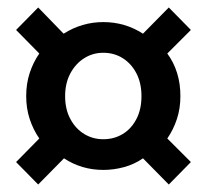

<svg xmlns="http://www.w3.org/2000/svg" viewBox="-20 -586 553 513"><path d="M82 -93 23 -153 85 -216Q69 -239 59.5 -267.5Q50 -296 50 -329Q50 -363 59.5 -391.5Q69 -420 85 -443L23 -506L82 -566L150 -496Q199 -527 256 -527Q314 -527 362 -496L431 -566L490 -506L427 -443Q444 -420 453 -391.5Q462 -363 462 -329Q462 -296 452.5 -267.5Q443 -239 427 -216L490 -153L431 -93L362 -163Q339 -147 311.5 -139.5Q284 -132 256 -132Q198 -132 151 -163ZM256 -214Q285 -214 308 -228Q331 -242 344.5 -268Q358 -294 358 -329Q358 -364 344.5 -390Q331 -416 308 -430.5Q285 -445 256 -445Q228 -445 205 -430.5Q182 -416 168 -390Q154 -364 154 -329Q154 -294 168 -268Q182 -242 205 -228Q228 -214 256 -214Z"/></svg>

Font: Source Sans 3 ExtraLight SemiBold
Style: Regular
Weight: 600
Version: Version 3.052;hotconv 1.1.0;makeotfexe 2.6.0